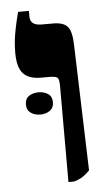

<svg xmlns="http://www.w3.org/2000/svg" viewBox="-50 -681 406 722"><g transform="rotate(-5 153.5 -320.0)"><path d="M179 7V-355Q179 -380 173 -386.5Q167 -393 141 -393H111Q64 -393 43 -416.5Q22 -440 22 -495Q22 -520 24.5 -541Q27 -562 32 -587Q37 -612 46 -647H87V-625Q87 -609 97.5 -600.5Q108 -592 131 -592H174Q213 -592 228.5 -573.5Q244 -555 245 -502L260 -30Q242 -12 228.5 -4.5Q215 3 200 7ZM45 -297Q45 -319 60 -329Q75 -339 96 -339Q117 -339 132 -329Q147 -319 147 -297Q147 -276 132 -265.5Q117 -255 96 -255Q75 -255 60 -265.5Q45 -276 45 -297Z"/></g></svg>

Font: Noto Serif Hebrew Black
Style: Regular
Weight: 900
Version: Version 2.003